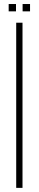

<svg xmlns="http://www.w3.org/2000/svg" viewBox="-20 -910 188 930"><path d="M58.5 0V-800H89V0ZM89.5 -855V-890.5H125.5V-855ZM22 -855V-890.5H57.5V-855Z"/></svg>

Font: Big Shoulders Display ExtraLight
Style: Regular
Weight: 250
Designer: Patric King
Foundry: XO Type Co
Version: Version 2.002